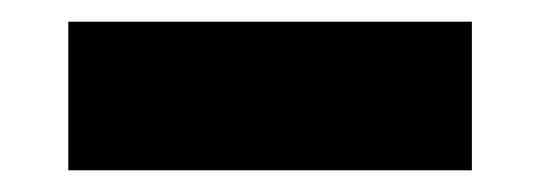

<svg xmlns="http://www.w3.org/2000/svg" viewBox="-20 -340 493 177"><path d="M415 -320V-183H43V-320Z"/></svg>

Font: Cafe24 Ohsquare
Style: Bold
Weight: 700
Designer: Cafe24 thkim, hmlim, mnelim, nhlee, sslee, sskim, smlim, yjkim, sdjeong, hskwak & 4IRTF
Foundry: Cafe24
Version: Version 1.000